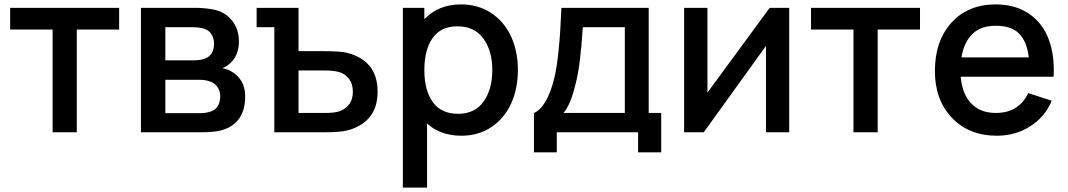

<svg xmlns="http://www.w3.org/2000/svg" viewBox="-20 -598 4826 868"><path d="M518.6 -562.5V-464.4H327.1V0H217.8V-464.4H25.9V-562.5Z M617.2 -562.5H865.2Q913.6 -562.5 957 -552.2Q1001.5 -540.5 1030.8 -502.7Q1060.1 -464.8 1060.1 -410.6Q1060.1 -349.6 1021.5 -312.5Q1004.9 -297.4 984.9 -289.6Q1006.8 -285.6 1022.5 -276.9Q1052.7 -261.2 1070.6 -232.2Q1088.4 -203.1 1088.4 -162.6Q1088.4 -40.5 982.9 -9.3Q948.7 0 889.2 0H617.2ZM727.5 -475.1V-325.2H849.6Q887.7 -325.2 908.2 -333.5Q927.2 -340.8 937.5 -358.6Q947.8 -376.5 947.8 -399.9Q947.8 -423.8 936.5 -442.4Q925.3 -460.9 903.8 -467.8Q883.3 -475.1 844.2 -475.1ZM727.5 -237.3V-86.4H881.8Q912.1 -86.4 932.1 -93.8Q954.1 -100.1 964.8 -119.1Q975.6 -138.2 975.6 -162.6Q975.6 -189.9 960.4 -208.3Q945.3 -226.6 920.4 -232.4Q905.3 -237.3 877 -237.3Z M1539.1 -361.3Q1609.9 -346.7 1648.4 -302.7Q1687 -258.8 1687 -183.1Q1687 -110.8 1649.7 -66.9Q1612.3 -22.9 1545.4 -7.3Q1512.7 0 1444.3 0H1220.2V-475.1H1140.1V-562.5H1329.6V-366.7H1439.9Q1507.3 -366.7 1539.1 -361.3ZM1510.7 -93.8Q1538.1 -101.6 1556.6 -124.3Q1575.2 -147 1575.2 -183.1Q1575.2 -219.7 1556.4 -243.2Q1537.6 -266.6 1506.8 -273.9Q1484.4 -279.3 1450.2 -279.3H1329.6V-87.4H1450.2Q1488.8 -87.4 1510.7 -93.8Z M2064 -578.1Q2141.6 -578.1 2200.4 -539.3Q2259.3 -500.5 2290.3 -433.3Q2321.3 -366.2 2321.3 -281.2Q2321.3 -196.8 2290.5 -129.6Q2259.8 -62.5 2201.4 -23.4Q2143.1 15.6 2065.9 15.6Q1971.7 15.6 1910.6 -39.6V250H1801.3V-562.5H1898.4V-511.2Q1962.4 -578.1 2064 -578.1ZM2051.3 -83.5Q2126.5 -83.5 2166 -138.7Q2205.6 -193.8 2205.6 -281.2Q2205.6 -368.7 2165.3 -423.8Q2125 -479 2047.4 -479Q1973.1 -479 1935.8 -426Q1898.4 -373 1898.4 -281.2Q1898.4 -189.9 1936.3 -136.7Q1974.1 -83.5 2051.3 -83.5Z M2912.6 -562.5V-87.4H2969.2V90.8H2864.7V0H2497.1V90.8H2394V-87.4Q2421.9 -98.6 2445.8 -138.7Q2469.7 -178.7 2485.8 -244.6Q2508.8 -337.4 2518.1 -562.5ZM2804.7 -87.4V-475.1H2614.7Q2604 -302.2 2583.5 -224.1Q2560.1 -124 2527.3 -87.4Z M3547.9 -562.5V0H3442.9V-390.6L3161.6 0H3072.8V-562.5H3178.2V-179.2L3459.5 -562.5Z M4139.2 -562.5V-464.4H3947.8V0H3838.4V-464.4H3646.5V-562.5Z M4323.2 -251Q4329.6 -173.8 4370.4 -130.6Q4411.1 -87.4 4481.9 -87.4Q4585.9 -87.4 4628.4 -177.2L4734.9 -142.6Q4703.6 -68.4 4636.5 -26.4Q4569.3 15.6 4487.8 15.6Q4359.9 15.6 4283.2 -65.7Q4206.5 -147 4206.5 -275.9Q4206.5 -412.6 4281.2 -495.4Q4356 -578.1 4481.9 -578.1Q4570.3 -578.1 4631.8 -536.1Q4693.4 -494.1 4720.9 -420.9Q4748.5 -347.7 4743.2 -251ZM4481.9 -481.4Q4414.1 -481.9 4375.7 -444.1Q4337.4 -406.2 4326.7 -338.4H4630.9Q4623 -409.2 4587.6 -445.6Q4552.2 -481.9 4481.9 -481.4Z"/></svg>

Font: Manrope3 Semibold
Style: Regular
Weight: 600
Width: 4
Designer: Mikhail Sharanda
Foundry: Mikhail Sharanda
Version: Version 3.000;PS 003.000;hotconv 1.0.88;makeotf.lib2.5.64775